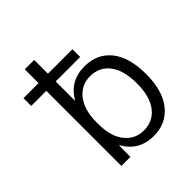

<svg xmlns="http://www.w3.org/2000/svg" viewBox="-202 -897 1054 1054"><g transform="rotate(-45 325.0 -370.0)"><path d="M35 -583V-643H152V-750H225V-643H415V-583H225V-435H227Q282 -530 395 -530Q493 -530 549 -460.5Q605 -391 605 -260Q605 -131 548 -60.5Q491 10 395 10Q280 10 225 -88H223L222 0H152V-583ZM378 -470Q310 -470 267.5 -416Q225 -362 225 -267V-253Q225 -156 267.5 -103Q310 -50 378 -50Q449 -50 491 -104.5Q533 -159 533 -260Q533 -361 492 -415.5Q451 -470 378 -470Z"/></g></svg>

Font: Mplus 1p
Style: Regular
Weight: 400
Version: Version 1.061